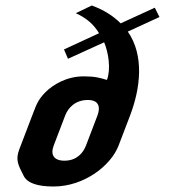

<svg xmlns="http://www.w3.org/2000/svg" viewBox="-20 -666 644 699"><path d="M340.5 -545 213 -486 227.5 -452 359.2 -512C375.3 -473.5 384.2 -413.9 369.3 -375C342.9 -382.8 327.4 -388 284.3 -388C222 -388 172.2 -357.5 144.2 -329C120.2 -304.5 112.9 -286.2 102.5 -259L50.5 -123C35.6 -84 45.7 -66 66.4 -25.5C79.5 0.2 115.6 13 174.8 13C287.2 13 384.1 -63.7 411.7 -136L453.4 -245C491.5 -344.7 505.9 -463.8 445.3 -551L560.6 -604L543.6 -638L419.3 -581C392.1 -608.4 356.9 -630.4 314.1 -646L255.9 -618C294.5 -600.5 322.1 -576.7 340.5 -545ZM300.2 -302C338.7 -302 347.1 -277.7 334.6 -245L293 -136C282.8 -109.4 259.6 -81 214.5 -81C175.9 -81 162.8 -102.7 175.5 -136L217.1 -245C228.4 -274.5 254.6 -302 300.2 -302Z"/></svg>

Font: Din Kursivschrift
Style: Breit
Weight: 400
Version: Version 1.089